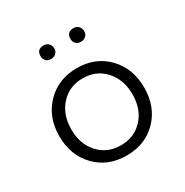

<svg xmlns="http://www.w3.org/2000/svg" viewBox="-130 -634 725 751"><g transform="rotate(-30 232.5 -258.0)"><path d="M371 -186.5Q371 -253 332.5 -295.5Q294 -338 233 -338Q172 -338 133.5 -295.5Q95 -253 95 -186.5Q95 -120 133.5 -78Q172 -36 233 -36Q294 -36 332.5 -78Q371 -120 371 -186.5ZM94.5 -45.5Q41 -101 41 -187Q41 -273 95 -328.5Q149 -384 233 -384Q317 -384 370.5 -328.5Q424 -273 424 -186.5Q424 -100 370.5 -45Q317 10 232.5 10Q148 10 94.5 -45.5ZM134 -495Q134 -526 165 -526Q179 -526 187.5 -517Q196 -508 196 -495Q196 -482 187.5 -473.5Q179 -465 164.5 -465Q150 -465 142 -473.5Q134 -482 134 -495ZM269 -495Q269 -526 300 -526Q314 -526 322.5 -517Q331 -508 331 -495Q331 -482 322.5 -473.5Q314 -465 299.5 -465Q285 -465 277 -473.5Q269 -482 269 -495Z"/></g></svg>

Font: Flamenco
Style: Regular
Weight: 400
Designer: Luciano Vergara
Foundry: Luciano Vergara
Version: Version 1.002